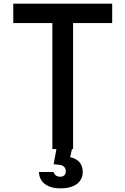

<svg xmlns="http://www.w3.org/2000/svg" viewBox="-20 -820 690 1056"><path d="M268 0V-693H53V-800H597V-693H382V0ZM294 -20H380L366 45Q399 51 417 72Q435 93 435 125Q435 168 402.5 192Q370 216 312 216Q259 216 227.5 192.5Q196 169 194 126H275Q278 138 287.5 145Q297 152 312 152Q326 152 334 144Q342 136 342 122Q342 108 333.5 98.5Q325 89 309 87L275 83Z"/></svg>

Font: Martian Mono SemiCondensed
Style: Regular
Weight: 400
Width: 4
Designer: Roman Shamin
Foundry: Evil Martians
Version: Version 1.000